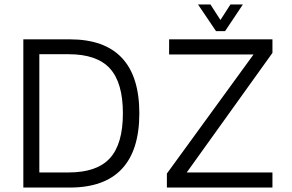

<svg xmlns="http://www.w3.org/2000/svg" viewBox="-20 -844 1316 864"><path d="M85 0V-667H294Q450 -667 528.5 -583.5Q607 -500 607 -334Q607 -168 528.5 -84Q450 0 294 0ZM157 -68H289Q416 -68 474.5 -132Q533 -196 533 -334Q533 -472 474.5 -536Q416 -600 289 -600H157ZM731 0V-63L1145 -632L1159 -599H741V-667H1206V-606L801 -41L792 -68H1206V0ZM952 -704 871 -824H927L972 -754L1017 -824H1073L993 -704Z"/></svg>

Font: Maven Pro VF Beta
Style: Regular
Weight: 400
Designer: Joe Prince
Foundry: Joe Prince
Version: Version 2.002